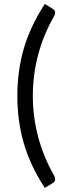

<svg xmlns="http://www.w3.org/2000/svg" viewBox="-20 -795 340 962"><path d="M144.5 -314.5Q144.5 -207.5 171.9 -106.7Q199.2 -5.9 251.5 85.4Q254.4 90.8 255.4 95Q256.3 99.1 256.3 103Q256.3 109.9 252.9 114.5Q249.5 119.1 243.7 122.6L204.6 146.5Q167 88.9 140.6 32.5Q114.3 -23.9 98.1 -81.1Q82 -138.2 74.5 -195.8Q66.9 -253.4 66.9 -314.5Q66.9 -375 74.5 -433.1Q82 -491.2 98.1 -547.9Q114.3 -604.5 140.6 -660.9Q167 -717.3 204.6 -775.4L243.7 -751Q249.5 -747.6 252.9 -742.9Q256.3 -738.3 256.3 -731.4Q256.3 -724.1 251.5 -714.4Q198.7 -623.5 171.6 -522.5Q144.5 -421.4 144.5 -314.5Z"/></svg>

Font: Kantumruy
Style: Regular
Weight: 400
Foundry: Sovichet Tep
Version: Version 1.3000